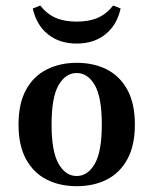

<svg xmlns="http://www.w3.org/2000/svg" viewBox="-20 -652 546 684"><path d="M253.2 11.3Q192.7 11.3 146 -12.5Q99.2 -36.3 72.6 -85.1Q46 -133.9 46 -208.1Q46 -283.1 72.6 -331.9Q99.2 -380.6 146.4 -404.4Q193.5 -428.2 253.2 -428.2Q314.5 -428.2 360.9 -404.4Q407.3 -380.6 433.9 -331.9Q460.5 -283.1 460.5 -208.1Q460.5 -133.9 433.9 -85.1Q407.3 -36.3 360.9 -12.5Q314.5 11.3 253.2 11.3ZM253.2 -25Q292.7 -25 317.7 -68.5Q342.7 -112.1 342.7 -208.1Q342.7 -305.6 317.7 -348.8Q292.7 -391.9 253.2 -391.9Q213.7 -391.9 188.7 -348.8Q163.7 -305.6 163.7 -208.1Q163.7 -112.1 188.7 -68.5Q213.7 -25 253.2 -25ZM253.2 -496.8Q191.9 -496.8 150.8 -529.8Q109.7 -562.9 96.8 -621.8L123.4 -632.3Q146.8 -602.4 177.8 -588.7Q208.9 -575 253.2 -575Q297.6 -575 328.6 -588.7Q359.7 -602.4 383.1 -632.3L409.7 -621.8Q396.8 -562.9 355.6 -529.8Q314.5 -496.8 253.2 -496.8Z"/></svg>

Font: Playfair 9pt
Style: Bold
Weight: 700
Designer: Claus Eggers Sørensen
Foundry: Claus Eggers Sørensen
Version: Version 2.203